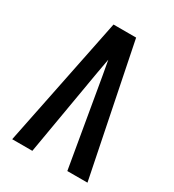

<svg xmlns="http://www.w3.org/2000/svg" viewBox="-178 -838 855 941"><g transform="rotate(30 250.0 -367.5)"><path d="M37 0 186 -735H314L463 0H349L265 -490Q261 -511 257.5 -531.5Q254 -552 250 -573Q246 -552 242.5 -531.5Q239 -511 235 -490L151 0Z"/></g></svg>

Font: Iosevka
Style: Bold
Weight: 700
Monospace: yes
Designer: Belleve Invis
Foundry: Belleve Invis
Version: Version 32.5.0; ttfautohint (v1.8.4)